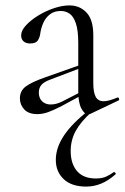

<svg xmlns="http://www.w3.org/2000/svg" viewBox="-20 -415 461 710"><path d="M314.2 6Q310.2 8 305.8 8Q292.6 8 281 -13.6Q269.4 -35.2 269.4 -76.2V-255Q269.4 -302 260.8 -328Q252.2 -354 237.6 -364.2Q223 -374.4 204.8 -374.4Q180.2 -374.4 164.2 -361.7Q148.2 -349 140 -330.1Q131.8 -311.2 129 -291.8Q127.6 -278 120.2 -266.1Q112.8 -254.2 91.6 -254.2Q76.2 -254.2 67.2 -262Q58.2 -269.8 58.2 -284Q58.2 -302 76 -321.3Q93.8 -340.6 121.3 -357.5Q148.8 -374.4 179.6 -384.7Q210.4 -395 236.6 -395Q275 -395 300 -368.5Q325 -342 325 -285V-108Q325 -73.4 333.9 -57Q342.8 -40.6 363.4 -40.6Q381.4 -40.6 413.2 -54Q418 -56 420.1 -50.5Q422.2 -45 417.2 -43ZM117.8 7Q86 7 69.8 -10.3Q53.6 -27.6 53.6 -51.4Q53.6 -79.4 75.9 -95.7Q98.2 -112 148.2 -129.4L279.4 -175.8L281.8 -164.8L165.6 -120.6Q142.6 -112.2 133.1 -101Q123.6 -89.8 123.6 -72.8Q123.6 -51.8 136 -40.2Q148.4 -28.6 167.2 -28.6Q177.6 -28.6 187.9 -31.3Q198.2 -34 207.8 -38.6L293.2 -82.2L295 -70L208.2 -23Q178.4 -7.6 158 -0.3Q137.6 7 117.8 7ZM307.2 -6 318.8 -1Q278.2 35.4 259.8 69.5Q241.4 103.6 241.4 143.4Q241.4 190.4 264.9 217.7Q288.4 245 334.4 245Q357.4 245 372.8 237.9Q388.2 230.8 399.8 222Q402.8 220 406.3 224Q409.8 228 406.8 230Q379.4 254 352.9 264.5Q326.4 275 298.8 275Q244.6 275 215.5 247.4Q186.4 219.8 186.4 176.2Q186.4 131.2 216.7 85.9Q247 40.6 307.2 -6Z"/></svg>

Font: Cormorant Light
Style: Regular
Weight: 300
Designer: Christian Thalmann (Catharsis Fonts)
Foundry: Catharsis Fonts
Version: Version 4.000